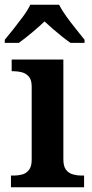

<svg xmlns="http://www.w3.org/2000/svg" viewBox="-27 -786 388 806"><path d="M19 0V-49H31Q49 -49 66 -53.5Q83 -58 94.5 -72.5Q106 -87 106 -115V-423Q106 -451 94 -464.5Q82 -478 65 -482.5Q48 -487 31 -487H22V-536H239V-117Q239 -88 250 -73.5Q261 -59 279 -54Q297 -49 313 -49H326V0ZM-7 -619Q9 -638 29.5 -664Q50 -690 70 -717Q90 -744 100 -766H221Q232 -744 251.5 -717Q271 -690 292 -664Q313 -638 328 -619V-606H269Q253 -617 233.5 -632.5Q214 -648 194.5 -665Q175 -682 160 -696Q138 -675 107 -649Q76 -623 52 -606H-7Z"/></svg>

Font: Noto Naskh Arabic SemiBold
Style: Regular
Weight: 600
Designer: Monotype Design Team, David Williams, Mohamad Dakak and Nizar Qandah
Foundry: Monotype Imaging Inc.
Version: Version 2.016